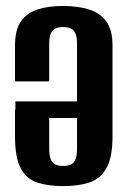

<svg xmlns="http://www.w3.org/2000/svg" viewBox="-20 -620 437 652"><path d="M194.6 12Q145 12 108.1 0.4Q71.1 -11.1 51.1 -47.3Q31 -83.5 31 -156.8V-247.7H147.1V-113.5Q147.1 -89.8 153.1 -77.2Q159 -64.6 169.9 -60.5Q180.7 -56.5 194.3 -56.5Q208.5 -56.5 219 -60.5Q229.5 -64.6 235.5 -77.2Q241.5 -89.8 241.5 -113.5V-471.1Q241.5 -495.5 235.5 -507.7Q229.5 -520 219 -524Q208.5 -528.1 194.3 -528.1Q181 -528.1 170.2 -524Q159.4 -520 153.2 -507.7Q147.1 -495.5 147.1 -471.1V-343.5H31V-466.3Q31 -518.5 51.1 -547.4Q71.1 -576.2 107.9 -588Q144.7 -599.7 194 -599.7Q244.2 -599.7 281.7 -588.1Q319.1 -576.5 340.5 -547.7Q362 -518.8 362 -466.3V-156.1Q362 -83.8 340.7 -47.6Q319.5 -11.5 282 0.3Q244.5 12 194.6 12ZM32.3 -219.2V-275.6H259V-219.2Z"/></svg>

Font: Alumni Sans SC Thin
Style: Regular
Weight: 100
Designer: Robert E. Leuschke
Foundry: Robert E. Leuschke
Version: Version 1.018